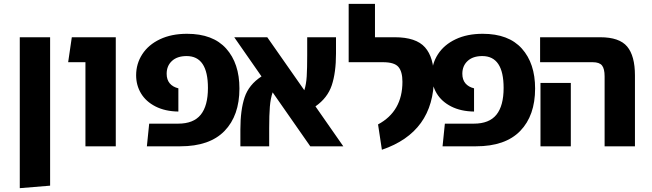

<svg xmlns="http://www.w3.org/2000/svg" viewBox="-20 -762 3394 1000"><path d="M83 -568H241V205L83 218Z M425 -438H335L354 -568H583V0H425Z M757 -118H908Q988 -118 1025.5 -164.5Q1063 -211 1063 -304Q1063 -470 952 -470Q903 -470 875.5 -444.5Q848 -419 848 -378Q848 -347 864 -328Q880 -309 909 -302V-181Q840 -182 790 -207.5Q740 -233 714.5 -275.5Q689 -318 689 -370Q689 -430 721 -479.5Q753 -529 813 -557.5Q873 -586 954 -586Q1089 -586 1158 -509Q1227 -432 1227 -301Q1227 -160 1149.5 -80Q1072 0 919 0H745Z M1596 0 1400 -281Q1389 -249 1385.5 -206Q1382 -163 1382 -95V0H1232V-88Q1232 -189 1254 -255Q1276 -321 1342 -364L1200 -568H1372L1565 -292Q1575 -323 1577.5 -364.5Q1580 -406 1580 -475V-568H1730V-483Q1730 -384 1708 -318Q1686 -252 1623 -208L1768 0Z M1949 -114Q2076 -182 2076 -336Q2076 -389 2055 -413.5Q2034 -438 1975 -438H1796V-742H1933V-568H2036Q2147 -568 2193.5 -515.5Q2240 -463 2240 -358Q2240 -74 1969 18Z M2297 -118H2448Q2528 -118 2565.5 -164.5Q2603 -211 2603 -304Q2603 -470 2492 -470Q2443 -470 2415.5 -444.5Q2388 -419 2388 -378Q2388 -347 2404 -328Q2420 -309 2449 -302V-181Q2380 -182 2330 -207.5Q2280 -233 2254.5 -275.5Q2229 -318 2229 -370Q2229 -430 2261 -479.5Q2293 -529 2353 -557.5Q2413 -586 2494 -586Q2629 -586 2698 -509Q2767 -432 2767 -301Q2767 -160 2689.5 -80Q2612 0 2459 0H2285Z M3129 -364Q3129 -404 3115.5 -421Q3102 -438 3067 -438H2793V-568H3106Q3206 -568 3246.5 -519.5Q3287 -471 3287 -369V0H3129ZM2795 -330H2953V0H2795Z"/></svg>

Font: FiraGOUPP
Style: Bold
Weight: 700
Designer: bBox Type
Foundry: bBox Type GmbH
Version: Version 1.001